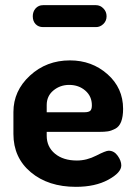

<svg xmlns="http://www.w3.org/2000/svg" viewBox="-20 -715 524 744"><path d="M251 -481Q336 -481 396.5 -427.5Q457 -374 457 -293Q457 -263 449.5 -243.5Q442 -224 426.5 -216Q411 -208 398 -206Q385 -204 364 -204H161V-189Q161 -146 193 -119.5Q225 -93 278 -93Q316 -93 353 -112Q390 -131 401 -131Q422 -131 436 -111.5Q450 -92 450 -74Q450 -46 399.5 -18.5Q349 9 274 9Q167 9 99.5 -47.5Q32 -104 32 -196V-281Q32 -363 96 -422Q160 -481 251 -481ZM161 -280H307Q323 -280 329.5 -285.5Q336 -291 336 -307Q336 -342 310.5 -364Q285 -386 248 -386Q213 -386 187 -364.5Q161 -343 161 -308ZM107 -652Q107 -670 118 -682.5Q129 -695 147 -695H352Q368 -695 380.5 -682.5Q393 -670 393 -652Q393 -634 380.5 -622Q368 -610 352 -610H147Q129 -610 118 -621.5Q107 -633 107 -652Z"/></svg>

Font: Dosis
Style: Bold
Weight: 700
Designer: Edgar Tolentino, Pablo Impallari, Igino Marini
Foundry: Edgar Tolentino, Pablo Impallari, Igino Marini
Version: Version 1.007